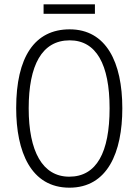

<svg xmlns="http://www.w3.org/2000/svg" viewBox="-20 -953 642 890"><path d="M420 -933H182V-889H420ZM547 -451C547 -665 472 -817 303 -817C140 -817 55 -688 55 -452C55 -250 123 -83 302 -83C478 -83 547 -246 547 -451ZM113 -451C113 -650 174 -766 303 -766C426 -766 488 -655 488 -451C488 -247 428 -134 301 -134C177 -134 113 -251 113 -451Z"/></svg>

Font: Noto Sans Telugu UI Condensed Light
Style: Regular
Weight: 300
Width: 3
Designer: Jelle Bosma - Monotype Design Team
Foundry: Monotype Imaging Inc.
Version: Version 2.005